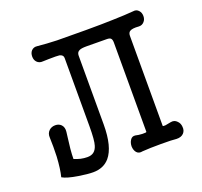

<svg xmlns="http://www.w3.org/2000/svg" viewBox="-123 -836 1045 993"><g transform="rotate(-20 399.0 -339.0)"><path d="M290 -588.9V-213.9Q290 -134.8 281.2 -108.4Q268.6 -66.4 227.5 -66.4Q206.1 -66.4 189.5 -70.3Q172.9 -74.2 154.3 -82Q154.3 -105.5 157.2 -136.7Q159.2 -156.2 164.1 -195.3L168 -226.6Q170.9 -251 157.2 -265.6Q144.5 -278.3 125 -278.3Q104.5 -278.3 90.8 -265.6Q75.2 -251 77.1 -226.6Q79.1 -178.7 77.1 -124Q73.2 -55.7 62.5 -14.6Q86.9 0 148.4 9.8Q197.3 17.6 227.5 17.6Q284.2 17.6 317.4 -20.5Q362.3 -73.2 362.3 -196.3V-575.2Q362.3 -593.8 377 -600.6Q387.7 -606.4 416 -606.4L528.3 -605.5Q543.9 -605.5 549.8 -599.6Q556.6 -592.8 556.6 -577.1V-85Q556.6 -81.1 533.2 -82Q511.7 -83 497.1 -86.9Q478.5 -89.8 468.8 -74.2Q459 -59.6 459 -39.1Q460 -18.6 470.7 -5.9Q482.4 7.8 503.9 2.9Q543.9 0 606.4 0Q668.9 0 690.4 2.9Q716.8 3.9 730.5 -10.7Q743.2 -24.4 741.2 -44.9Q740.2 -65.4 726.6 -78.1Q712.9 -92.8 692.4 -88.9Q674.8 -85 661.1 -83Q646.5 -82 646.5 -85V-580.1Q646.5 -597.7 657.2 -604.5Q670.9 -613.3 706.1 -610.4Q724.6 -609.4 736.3 -623Q747.1 -634.8 747.1 -653.3Q747.1 -671.9 736.3 -683.6Q724.6 -697.3 706.1 -694.3Q662.1 -690.4 589.8 -688.5Q535.2 -686.5 442.4 -686.5Q324.2 -686.5 284.2 -687.5Q225.6 -689.5 178.7 -694.3Q158.2 -697.3 145.5 -683.6Q134.8 -671.9 134.8 -652.3Q134.8 -633.8 145.5 -622.1Q158.2 -608.4 178.7 -610.4L210 -611.3Q255.9 -612.3 269.5 -610.4Q290 -605.5 290 -588.9Z"/></g></svg>

Font: Gungsuh
Style: Regular
Weight: 400
Version: Version 2.21